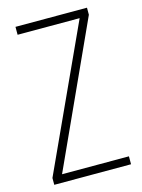

<svg xmlns="http://www.w3.org/2000/svg" viewBox="-110 -779 625 843"><g transform="rotate(-15 202.5 -357.0)"><path d="M379 0H30V-31L327 -678H45V-714H370V-682L75 -36H379Z"/></g></svg>

Font: Noto Sans Thai Cond ExtLt
Style: Regular
Weight: 200
Width: 3
Designer: Monotype Design Team
Foundry: Monotype Imaging Inc.
Version: Version 2.002; ttfautohint (v1.8.4.7-5d5b)